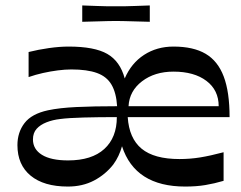

<svg xmlns="http://www.w3.org/2000/svg" viewBox="-20 -672 884 705"><path d="M229 13Q141 13 92.5 -27Q44 -67 44 -139Q44 -186 70 -220Q96 -254 156 -267Q198 -276 261 -279Q324 -282 410 -282Q407 -331 389.5 -361Q372 -391 336 -404Q300 -417 242 -417Q219 -417 192 -413.5Q165 -410 138 -404Q111 -398 85 -389V-481Q121 -490 160 -495.5Q199 -501 232 -501Q327 -501 374 -474Q421 -447 438 -384Q462 -440 509 -470.5Q556 -501 617 -501Q690 -501 735 -474.5Q780 -448 801.5 -391Q823 -334 823 -242H449Q454 -164 500 -126Q546 -88 639 -88Q678 -88 715 -94Q752 -100 801 -113V-8Q767 2 734 7.5Q701 13 660 13Q476 13 428 -135Q423 -117 415 -100Q407 -83 396 -68Q367 -31 325 -9Q283 13 229 13ZM230 -83Q317 -83 363 -125Q409 -167 409 -242Q342 -242 286.5 -240.5Q231 -239 201 -235Q174 -232 151 -223Q128 -214 114.5 -199Q101 -184 101 -160Q101 -124 134 -103.5Q167 -83 230 -83ZM452 -282H783Q783 -341 738 -375Q693 -409 617 -409Q548 -409 501.5 -373.5Q455 -338 452 -282ZM282 -592V-652Q317 -651 337.5 -650Q358 -649 373.5 -649Q389 -649 405 -649Q423 -649 438 -649Q453 -649 474 -650Q495 -651 530 -652V-592Q495 -593 474 -593.5Q453 -594 437.5 -594.5Q422 -595 405 -595Q388 -595 373 -594.5Q358 -594 337.5 -593.5Q317 -593 282 -592Z"/></svg>

Font: Ojuju SemiBold
Style: Regular
Weight: 600
Designer: Chisaokwu Joboson, Mirko Velimirovic
Foundry: Udi Foundry
Version: Version 1.000